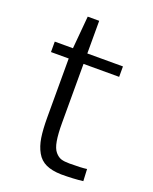

<svg xmlns="http://www.w3.org/2000/svg" viewBox="-121 -688 605 761"><g transform="rotate(20 181.0 -307.0)"><path d="M230.5 4.9Q191.4 3.9 166.3 -7.8Q141.1 -19.5 127 -44.7Q112.8 -69.8 107.4 -103.8Q102.1 -137.7 102.1 -189.5V-437H27.3V-481H104L116.2 -618.7H164.6V-481H314.9V-437H164.6V-188.5Q164.6 -141.6 169.7 -112.3Q174.8 -83 186.8 -69.1Q198.7 -55.2 211.9 -51Q225.1 -46.9 247.1 -46.9Q297.4 -46.9 320.3 -50.3L322.8 0Q283.7 4.9 230.5 4.9Z"/></g></svg>

Font: Anaheim
Style: Regular
Weight: 400
Designer: vernon adams
Foundry: vernon adams
Version: Version 1.002; ttfautohint (v0.93.5-3d13) -l 8 -r 50 -G 200 